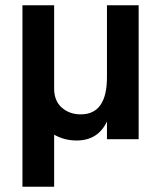

<svg xmlns="http://www.w3.org/2000/svg" viewBox="-20 -527 610 727"><path d="M185 180H65V-507H185V-192Q185 -145 214 -119.5Q243 -94 286 -94Q385 -94 385 -235V-507H505V0H385V-67Q351 5 270 5Q224 5 185 -17Z"/></svg>

Font: Hind Guntur SemiBold
Style: Regular
Weight: 600
Designer: Manushi Parikh, Hitesh Malaviya
Foundry: Indian Type Foundry
Version: Version 1.000;PS 1.0;hotconv 1.0.86;makeotf.lib2.5.63406; tt